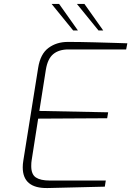

<svg xmlns="http://www.w3.org/2000/svg" viewBox="-20 -945 664 971"><path d="M95 -99Q95 -115 98 -133L173 -602Q184 -672 225 -702.5Q266 -733 323 -733Q382 -733 457 -731Q532 -729 562 -728L624 -726L618 -695H326Q278 -695 249.5 -671.5Q221 -648 212 -593L179 -384L527 -377L522 -347L173 -345L140 -134Q138 -123 138 -105Q138 -63 161.5 -47.5Q185 -32 231 -32H515L510 -1Q414 2 220 6Q95 8 95 -99ZM241 -925H279L374 -791H350ZM369 -925H407L502 -791H478Z"/></svg>

Font: Exo ExtraLight
Style: Italic
Weight: 275
Italic angle: -9°
Designer: Natanael Gama
Foundry: Natanael Gama
Version: Version 1.500; ttfautohint (v1.6)